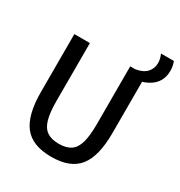

<svg xmlns="http://www.w3.org/2000/svg" viewBox="-181 -898 971 1033"><g transform="rotate(30 305.0 -381.5)"><path d="M285.6 7.3Q168 7.3 116 -58.8Q64 -125 64 -268.1V-627H160.6V-267.1Q160.6 -196.3 172.6 -153.8Q184.6 -111.3 212.2 -92.5Q239.7 -73.7 285.6 -73.7Q332.5 -73.7 359.9 -92.5Q387.2 -111.3 399.2 -153.8Q411.1 -196.3 411.1 -267.1V-627H441.9Q488.3 -634.3 510.3 -658.7Q532.2 -683.1 532.2 -717.3Q532.2 -730 529.1 -743.2Q525.9 -756.3 520 -769.5H600.1Q605 -756.8 607.7 -743.2Q610.4 -729.5 610.4 -713.4Q610.4 -654.3 569.3 -619.1Q545.9 -599.1 507.8 -586.4V-268.1Q507.8 -125 455.8 -58.8Q403.8 7.3 285.6 7.3Z"/></g></svg>

Font: Anaheim SemiBold
Style: Regular
Weight: 600
Version: Version 2.001